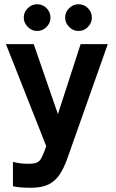

<svg xmlns="http://www.w3.org/2000/svg" viewBox="-20 -690 545 905"><path d="M127 195Q102 195 80 193.5Q58 192 41 188V73Q74 82 113 82Q140 82 153 76.5Q166 71 173.5 57.5Q181 44 190 21L198 -1L8 -482H139L253 -152L360 -482H488L297 58Q281 103 260.5 133.5Q240 164 208.5 179.5Q177 195 127 195ZM155 -544Q130 -544 111 -563Q92 -582 92 -607Q92 -633 111 -651.5Q130 -670 155 -670Q181 -670 199.5 -651.5Q218 -633 218 -607Q218 -582 199.5 -563Q181 -544 155 -544ZM350 -544Q325 -544 306 -563Q287 -582 287 -607Q287 -633 306 -651.5Q325 -670 350 -670Q376 -670 394.5 -651.5Q413 -633 413 -607Q413 -582 394.5 -563Q376 -544 350 -544Z"/></svg>

Font: Zen Kaku Gothic New Black
Style: Regular
Weight: 900
Designer: Yoshimichi Ohira
Foundry: Positype
Version: Version 1.001